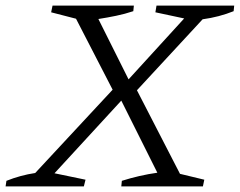

<svg xmlns="http://www.w3.org/2000/svg" viewBox="-42 -667 858 687"><path d="M-22 0 -19 -20Q31 -40 84 -48L361 -346L230 -600L141 -623L146 -647H437L435 -627Q405 -617 373.5 -610.5Q342 -604 310 -599L418 -383L617 -601L514 -623L518 -647H796L794 -627Q742 -606 683 -598L448 -344L602 -45L689 -24L684 0H392L394 -20Q457 -40 521 -49L392 -307L153 -47L264 -24L258 0Z"/></svg>

Font: Piazzolla Light
Style: Italic
Weight: 300
Italic angle: -11.3°
Designer: Juan Pablo del Peral
Foundry: Huerta Tipografica
Version: Version 1.330